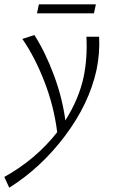

<svg xmlns="http://www.w3.org/2000/svg" viewBox="-73 -584 526 893"><path d="M373 -564 364 -522H99L108 -564ZM388 -413Q392 -337 376 -259Q341 -100 229 48.5Q117 197 -30 289L-53 239Q93 158 193 31Q178 -90 133.5 -204.5Q89 -319 31 -403L87 -421Q138 -341 177.5 -235Q217 -129 231 -24Q294 -124 316 -226Q334 -313 329 -413Z"/></svg>

Font: EauTestInfant Semilight
Style: Italic
Weight: 300
Italic angle: -12°
Designer: Christian Thalmann (Catharsis Fonts)
Version: Version 0.001;PS 000.001;hotconv 1.0.88;makeotf.lib2.5.64775